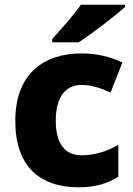

<svg xmlns="http://www.w3.org/2000/svg" viewBox="-20 -786 567 816"><path d="M511 -756V-766H324C293 -721 235 -657 202 -620V-606H314C367 -640 469 -718 511 -756ZM314 10C387 10 439 -7 483 -35V-171C437 -143 382 -126 327 -126C260 -126 217 -170 217 -273C217 -375 259 -425 327 -425C368 -425 407 -412 450 -393L500 -520C452 -544 392 -559 327 -559C165 -559 45 -472 45 -272C45 -77 151 10 314 10Z"/></svg>

Font: Noto Sans Lao ExtraBold
Style: Regular
Weight: 800
Designer: Monotype Design Team
Foundry: Monotype Imaging Inc.
Version: Version 2.003